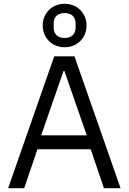

<svg xmlns="http://www.w3.org/2000/svg" viewBox="-20 -996 681 1016"><path d="M23 0ZM530 0 460 -206H178L108 0H23L267 -698H374L618 0ZM321 -620H316L198 -280H439ZM322 -746Q298 -746 276.5 -754.5Q255 -763 239.5 -778.5Q224 -794 215 -815Q206 -836 206 -861Q206 -886 215 -907Q224 -928 239.5 -943.5Q255 -959 276.5 -967.5Q298 -976 322 -976Q346 -976 367.5 -967.5Q389 -959 404.5 -943.5Q420 -928 429 -907Q438 -886 438 -861Q438 -836 429 -815Q420 -794 404.5 -778.5Q389 -763 367.5 -754.5Q346 -746 322 -746ZM322 -795Q349 -795 364.5 -809.5Q380 -824 380 -850V-872Q380 -898 364.5 -912.5Q349 -927 322 -927Q295 -927 279.5 -912.5Q264 -898 264 -872V-850Q264 -824 279.5 -809.5Q295 -795 322 -795Z"/></svg>

Font: Aneliza
Style: Regular
Weight: 400
Designer: Mike Abbink, Paul van der Laan, Pieter van Rosmalen
Foundry: Bold Monday
Version: Version 3.001;September 8, 2019;FontCreator 11.5.0.2425 64-b